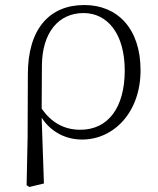

<svg xmlns="http://www.w3.org/2000/svg" viewBox="-20 -542 631 765"><path d="M86 196 97 203 155 189 146 -73C183 -16 242 14 307 14C433 14 540 -94 540 -262C540 -429 447 -522 316 -522C178 -522 91 -428 91 -246L90 5ZM146 -109 147 -281C148 -412 213 -490 313 -490C407 -490 477 -409 477 -261C477 -115 412 -25 300 -25C234 -25 184 -55 146 -109Z"/></svg>

Font: Noto Serif CJK SC ExtraLight
Style: Regular
Weight: 200
Designer: Ryoko NISHIZUKA 西塚涼子 (kana & ideographs); Frank Grießhammer (Latin, Greek & Cyrillic); Wenlong ZHANG 张文龙 (bopomofo); San
Foundry: Adobe
Version: Version 2.001;hotconv 1.1.0;makeotfexe 2.6.0